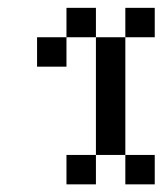

<svg xmlns="http://www.w3.org/2000/svg" viewBox="-20 -482 425 502"><path d="M153.8 -76.9H230.8V0H153.8ZM307.7 -76.9H384.6V0H307.7ZM230.8 -153.8H307.7V-76.9H230.8ZM230.8 -230.8H307.7V-153.8H230.8ZM230.8 -307.7H307.7V-230.8H230.8ZM230.8 -384.6H307.7V-307.7H230.8ZM153.8 -461.5H230.8V-384.6H153.8ZM76.9 -384.6H153.8V-307.7H76.9ZM307.7 -461.5H384.6V-384.6H307.7Z"/></svg>

Font: Jacquarda Bastarda 9
Style: Regular
Weight: 400
Designer: Sarah Cadigan-Fried
Version: Version 1.000; ttfautohint (v1.8.4.7-5d5b)